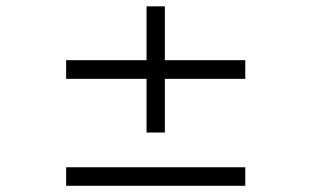

<svg xmlns="http://www.w3.org/2000/svg" viewBox="-20 -598 1002 618"><path d="M192.9 0V-59.6H769.5V0ZM510.7 -344.2V-171.4H451.7V-344.2H192.9V-404.3H451.7V-577.6H510.7V-404.3H769.5V-344.2Z"/></svg>

Font: Doulos SIL APac
Style: Regular
Weight: 400
Designer: Walt Agee, Victor Gaultney, Peter Martin, Debbi Hosken, Becca Hirsbrunner
Foundry: SIL International
Version: Version 5.000